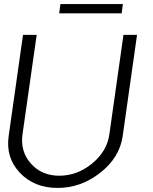

<svg xmlns="http://www.w3.org/2000/svg" viewBox="-20 -923 760 953"><path d="M279.8 -902.8H589.8L584 -856.9H273.9ZM22.9 -247.1 94.2 -750H162.1L91.8 -256.8Q79.6 -171.9 133.3 -111.3Q187 -50.8 273.9 -50.8Q362.8 -50.8 437 -111.3Q511.2 -171.9 522.9 -256.8L592.8 -750H660.2L588.9 -247.1Q573.7 -141.1 477.8 -65.7Q381.8 9.8 265.9 9.8Q149.9 9.8 78.9 -65.2Q7.8 -140.1 22.9 -247.1Z"/></svg>

Font: Oakes Grotesk
Style: Light Italic
Weight: 300
Designer: Samuel Oakes
Foundry: Samuel Oakes
Version: Version 1.0 | wf-rip DC20170320